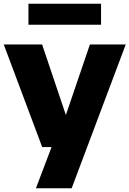

<svg xmlns="http://www.w3.org/2000/svg" viewBox="-23 -786 692 1026"><path d="M457.5 -548.5H649L360 220H169L252.5 0H202.5L-3 -548.5H202L329 -171.5ZM129 -654V-766H517V-654Z"/></svg>

Font: Encode Sans Semi Expanded ExBd
Style: Regular
Weight: 800
Width: 6
Designer: Multiple Designers
Foundry: Impallari Type
Version: Version 2.000